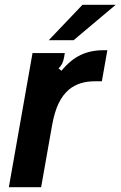

<svg xmlns="http://www.w3.org/2000/svg" viewBox="-20 -783 504 803"><path d="M17 0 116 -561H251L248 -543Q245 -527 240 -517Q235 -507 225 -497L237 -487Q275 -533 317 -553Q359 -573 413 -573H429L406 -443H376Q311 -443 269 -409Q242 -386 225 -350.5Q208 -315 198 -260L152 0ZM288 -615H184L325 -763H464Z"/></svg>

Font: Open Sauce Sans
Style: Bold Italic
Weight: 700
Italic angle: -10°
Designer: Alfredo Marco Pradil
Foundry: Creative Sauce Fz LLC
Version: Version 1.477